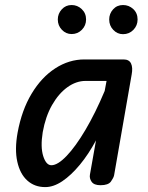

<svg xmlns="http://www.w3.org/2000/svg" viewBox="-20 -737 589 764"><path d="M160 7.5Q117.5 7.5 88.5 -18.8Q59.5 -45 48.8 -93.8Q38 -142.5 50 -209Q66.5 -299 105.8 -364.2Q145 -429.5 199.8 -465Q254.5 -500.5 316 -500.5H471.5Q494 -500.5 501.5 -484.2Q509 -468 504 -441L434 -39.5Q432 -29.5 421.5 -14.8Q411 0 380 0Q354 0 344.5 -13.8Q335 -27.5 338 -43L362 -178.5Q332.5 -123.5 297.8 -81.5Q263 -39.5 228 -16Q193 7.5 160 7.5ZM184.5 -79.5Q209.5 -79.5 245 -116.5Q280.5 -153.5 320 -220.2Q359.5 -287 396.5 -375L404 -415H320.5Q283 -415 248 -389.8Q213 -364.5 187 -318.8Q161 -273 150 -211Q140.5 -152 152 -115.8Q163.5 -79.5 184.5 -79.5ZM469.5 -601Q447 -601 430.8 -618Q414.5 -635 414.5 -659.5Q414.5 -682.5 430 -699.8Q445.5 -717 469.5 -717Q493 -717 510.2 -701Q527.5 -685 527.5 -659.5Q527.5 -635.5 510.8 -618.2Q494 -601 469.5 -601ZM265 -601.5Q242.5 -601.5 226.2 -618.5Q210 -635.5 210 -659.5Q210 -682.5 225.8 -699.8Q241.5 -717 265 -717Q288 -717 305.2 -700.8Q322.5 -684.5 322.5 -659.5Q322.5 -635.5 305.8 -618.5Q289 -601.5 265 -601.5Z"/></svg>

Font: Edu AU VIC WA NT Pre Medium
Style: Regular
Weight: 500
Designer: Tina and Corey Anderson, Eben Sorkin, Mirko Velimirovic
Foundry: Google for Education
Version: Version 1.001